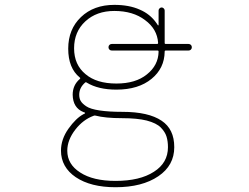

<svg xmlns="http://www.w3.org/2000/svg" viewBox="-20 -576 1040 801"><path d="M461.9 205.1Q358.4 205.1 295.9 163.1Q265.6 142.6 250 114.7Q234.4 86.9 234.4 52.7Q234.4 4.9 265.6 -39.1Q296.9 -83 328.1 -99.6L334 -102.5Q335 -103.5 335 -104.5Q335 -105.5 334 -106.4L328.1 -108.4Q284.2 -126 283.2 -180.7Q283.2 -220.7 312.5 -246.1L313.5 -247.1Q316.4 -250 313.5 -252L312.5 -252.9Q264.6 -292 264.6 -373Q264.6 -454.1 317.9 -504.9Q371.1 -555.7 457 -555.7Q518.6 -555.7 562.5 -536.1Q606.4 -517.6 632.8 -479.5L638.7 -470.7Q639.6 -469.7 640.6 -470.2Q641.6 -470.7 641.6 -471.7V-532.2Q641.6 -537.1 645.5 -541Q649.4 -544.9 654.3 -544.9Q659.2 -544.9 663.1 -541Q667 -537.1 667 -532.2V-396.5Q667 -392.6 671.9 -392.6H766.6Q772.5 -392.6 776.4 -388.7Q780.3 -384.8 780.3 -378.9Q780.3 -373 776.4 -369.1Q772.5 -365.2 766.6 -365.2H671.9Q667 -365.2 667 -361.3V-360.4Q666 -291 612.3 -247.1Q557.6 -202.1 465.8 -202.1Q389.6 -202.1 341.8 -231.4Q337.9 -234.4 335 -231.4Q310.5 -210 310.5 -180.7Q310.5 -166 316.4 -155.3Q322.3 -144.5 339.4 -132.8Q356.4 -121.1 395.5 -115.2Q433.6 -109.4 490.2 -109.4Q599.6 -109.4 654.3 -72.3Q680.7 -54.7 693.8 -27.3Q707 0 707 38.1Q707 76.2 690.4 106.4Q673.8 136.7 640.6 159.2Q573.2 205.1 461.9 205.1ZM294.9 -36.1Q260.7 7.8 260.7 52.7Q260.7 109.4 314.5 143.6Q368.2 178.7 461.9 178.7Q563.5 178.7 622.1 140.6Q680.7 103.5 680.7 38.1Q680.7 13.7 674.8 -5.9Q668.9 -25.4 650.9 -43.9Q632.8 -62.5 591.8 -73.2Q551.8 -83 490.2 -83Q418.9 -83 377.9 -93.8Q374 -94.7 370.1 -92.8Q327.1 -77.1 294.9 -36.1ZM457 -530.3Q382.8 -530.3 335.9 -486.8Q289.1 -443.4 289.1 -374.5Q289.1 -305.7 336.9 -266.6Q382.8 -227.5 465.8 -227.5Q545.9 -227.5 592.8 -265.6Q640.6 -303.7 641.6 -360.4V-361.3Q641.6 -365.2 637.7 -365.2H446.3Q440.4 -365.2 436.5 -369.1Q432.6 -373 432.6 -378.9Q432.6 -384.8 436.5 -388.7Q440.4 -392.6 446.3 -392.6H635.7Q639.6 -392.6 639.6 -396.5V-397.5Q635.7 -455.1 585 -492.2Q535.2 -530.3 457 -530.3Z"/></svg>

Font: Rounded Mgen+ 1mn thin
Style: Regular
Weight: 100
Designer: [Source Han Sans]
Ryoko NISHIZUKA  (kana & ideographs); Paul D. Hunt (Latin, Greek & Cyrillic); Wenlong ZHANG  (bopomofo
Version: Version 1.059.20150602